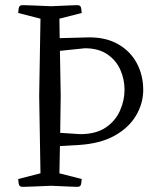

<svg xmlns="http://www.w3.org/2000/svg" viewBox="-20 -720 602 740"><path d="M136 -648 50 -670Q50 -675 52 -687.5Q54 -700 65 -700Q65 -700 73.5 -700Q82 -700 106 -699Q130 -698 177 -696Q224 -698 245.5 -699Q267 -700 273.5 -700Q280 -700 280 -700Q291 -700 293 -687.5Q295 -675 295 -670L209 -648L210 -573L325 -576Q390 -576 436.5 -549Q483 -522 507.5 -476Q532 -430 532 -373Q532 -322 504.5 -275Q477 -228 421.5 -197Q366 -166 281 -161L211 -157L209 -52L295 -30Q295 -25 293 -12.5Q291 0 280 0Q280 0 273.5 0Q267 0 245.5 -1Q224 -2 177 -4Q130 -2 106 -1Q82 0 73.5 0Q65 0 65 0Q54 0 52 -12.5Q50 -25 50 -30L136 -52L131 -350ZM307 -534 211 -524 214 -350 212 -208 289 -203Q350 -203 387.5 -228.5Q425 -254 442.5 -293.5Q460 -333 460 -374Q460 -414 444 -450.5Q428 -487 394 -510.5Q360 -534 307 -534Z"/></svg>

Font: Mate SC
Style: Regular
Weight: 400
Designer: Eduardo Rodriguez Tunni
Foundry: Eduardo Rodriguez Tunni
Version: Version 1.003; ttfautohint (v1.8.4.7-5d5b);gftools[0.9.24]